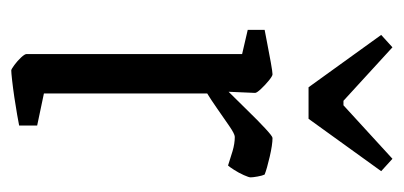

<svg xmlns="http://www.w3.org/2000/svg" viewBox="-208 -500 717 341"><g transform="rotate(90 150.5 -329.5)"><path d="M105 9Q103 9 95.5 3.5Q88 -2 82 -8.5Q76 -15 76 -18V-401L33 -411V-441Q39 -442 56.5 -445.5Q74 -449 91 -452Q108 -455 112 -455Q115 -455 123 -448.5Q131 -442 138 -434.5Q145 -427 145 -424L143 -377Q159 -393 176.5 -411Q194 -429 208 -442Q222 -455 225 -455Q237 -455 258.5 -450Q280 -445 290 -441Q292 -437 293.5 -428.5Q295 -420 295 -416Q295 -413 291 -404Q287 -395 281.5 -386.5Q276 -378 274 -376Q262 -380 248.5 -384Q235 -388 223 -388Q218 -388 203.5 -378Q189 -368 172.5 -356.5Q156 -345 146 -339V-49L203 -37V-5Q198 -4 184 -1.5Q170 1 153 3.5Q136 6 122.5 7.5Q109 9 105 9ZM135 -519 42 -648 64 -668 159 -581H167L262 -668L284 -648L191 -519Z"/></g></svg>

Font: Grenze Gotisch Light
Style: Regular
Weight: 300
Designer: Renata Polastri
Foundry: Omnibus-Type
Version: Version 1.001